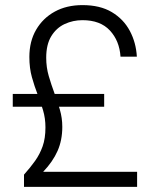

<svg xmlns="http://www.w3.org/2000/svg" viewBox="-20 -732 599 752"><path d="M74 0V-48Q99 -76 117.5 -102Q136 -128 147 -159Q158 -190 158 -233Q158 -269 148.5 -300.5Q139 -332 127 -363Q115 -394 105 -429.5Q95 -465 95 -509Q95 -570 121.5 -615.5Q148 -661 194.5 -686.5Q241 -712 303 -712Q372 -712 418 -684.5Q464 -657 488.5 -611Q513 -565 516 -510H452Q448 -572 410.5 -612.5Q373 -653 303 -653Q266 -653 233.5 -638Q201 -623 181 -590.5Q161 -558 161 -506Q161 -468 171 -434Q181 -400 193 -367.5Q205 -335 214.5 -302.5Q224 -270 224 -235Q224 -183 205.5 -141Q187 -99 149 -59H517V0ZM30 -314V-364H388V-314Z"/></svg>

Font: DM Sans 36pt Light
Style: Regular
Weight: 300
Designer: Colophon Foundry, Jonny Pinhorn
Foundry: Colophon Foundry
Version: Version 4.004;gftools[0.9.30]